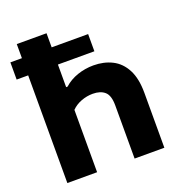

<svg xmlns="http://www.w3.org/2000/svg" viewBox="-143 -929 984 1049"><g transform="rotate(-20 349.0 -404.0)"><path d="M70 0V-626H3V-726H70V-808H243V-726H455V-626H243V-494.5H251Q285 -525 329.8 -540.2Q374.5 -555.5 423 -555.5Q483.5 -555.5 531.2 -531.5Q579 -507.5 606.5 -455.2Q634 -403 634 -319V0H461V-309.5Q461 -367 436 -389Q411 -411 366.5 -411Q332 -411 299 -398.5Q266 -386 243 -362.5V0Z"/></g></svg>

Font: Encode Sans Exp
Style: Bold
Weight: 700
Width: 7
Designer: Multiple Designers
Foundry: Impallari Type
Version: Version 3.002; ttfautohint (v1.8.3) -l 8 -r 50 -G 200 -x 14 